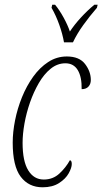

<svg xmlns="http://www.w3.org/2000/svg" viewBox="-20 -786 435 816"><path d="M161 10Q102 10 68 -35Q34 -80 34 -180Q34 -224 44 -274.5Q54 -325 73.5 -373Q93 -421 121 -460Q149 -499 185 -522.5Q221 -546 264 -546Q317 -546 341.5 -514Q366 -482 366 -446Q366 -429 356 -418Q346 -407 327 -407Q328 -459 310.5 -488Q293 -517 258 -517Q224 -517 195.5 -494Q167 -471 145 -433Q123 -395 107.5 -350.5Q92 -306 84 -261Q76 -216 76 -179Q76 -101 100 -62Q124 -23 166 -23Q205 -23 232.5 -48.5Q260 -74 277 -105Q285 -104 285 -89Q285 -73 272 -49.5Q259 -26 231 -8Q203 10 161 10ZM252 -606Q246 -641 232 -680.5Q218 -720 199 -753L202 -766H214Q233 -743 250.5 -711Q268 -679 277 -652Q296 -681 323.5 -711Q351 -741 381 -766H395L392 -753Q360 -716 333.5 -679Q307 -642 290 -606Z"/></svg>

Font: Noto Serif ExtraCondensed ExtraLight
Style: Italic
Weight: 200
Width: 2
Italic angle: -12°
Designer: Monotype Design Team
Foundry: Monotype Imaging Inc.
Version: Version 2.014; ttfautohint (v1.8.4.7-5d5b)